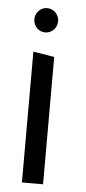

<svg xmlns="http://www.w3.org/2000/svg" viewBox="-50 -685 320 715"><g transform="rotate(5 110.0 -327.5)"><path d="M60 -489V0H139V-476ZM53 -610C53 -584 73 -564 97 -564C122 -564 142 -584 142 -610C142 -634 122 -655 97 -655C73 -655 53 -634 53 -610Z"/></g></svg>

Font: All Genders v4 Light
Style: Regular
Weight: 300
Designer: Rassam Alawdi
Foundry: Rassam Art
Version: Version 3.100;FEAKit 1.0